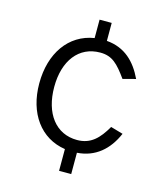

<svg xmlns="http://www.w3.org/2000/svg" viewBox="-109 -805 759 887"><g transform="rotate(15 270.5 -361.5)"><path d="M496 -241 437 -258C402 -197 365 -159 300 -159C198 -159 135 -242 135 -369C135 -495 198 -577 300 -577C358 -577 386 -547 430 -486L491 -502C456 -576 403 -630 315 -637V-723H257V-635C137 -616 64 -511 64 -367C64 -224 138 -122 257 -104V0H315V-102C402 -108 461 -160 496 -241Z"/></g></svg>

Font: United Sans Light
Style: Regular
Weight: 300
Designer: Pablo Impallari, Rodrigo Fuenzalida (Modified by Dan O. Williams)
Version: Version 1.000;PS 001.000;hotconv 1.0.88;makeotf.lib2.5.64775